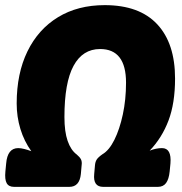

<svg xmlns="http://www.w3.org/2000/svg" viewBox="-33 -728 710 748"><path d="M22 0Q1 0 -7 -14.5Q-15 -29 -12 -60L-9 -91Q-4 -151 38 -151Q48 -151 62 -147.5Q76 -144 89 -139Q61 -178 46.5 -225.5Q32 -273 32 -325Q32 -442 74 -528Q116 -614 193 -661Q270 -708 375 -708Q510 -708 579.5 -633.5Q649 -559 649 -422Q649 -326 623.5 -258.5Q598 -191 550 -141Q562 -146 574.5 -148.5Q587 -151 598 -151Q636 -151 631 -91L628 -60Q625 -30 614 -15Q603 0 582 0H369Q329 0 334 -50L337 -84Q338 -97 343.5 -106Q349 -115 366 -127Q392 -142 412.5 -183Q433 -224 445.5 -282Q458 -340 458 -406Q458 -537 357 -537Q289 -537 253.5 -471.5Q218 -406 218 -272Q218 -215 230.5 -179Q243 -143 266 -126Q278 -116 282.5 -107Q287 -98 285 -84L282 -50Q277 0 237 0Z"/></svg>

Font: Asap Semi Condensed Semi Condensed Black
Style: Italic
Weight: 900
Width: 4
Italic angle: -6°
Designer: Pablo Cosgaya
Foundry: Omnibus-Type
Version: Version 3.001; ttfautohint (v1.8.4.7-5d5b)